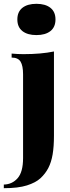

<svg xmlns="http://www.w3.org/2000/svg" viewBox="-42 -799 369 1007"><path d="M-22 188V169Q22 168 50.5 135.5Q79 103 79 30V-409Q79 -454 66 -475.5Q53 -497 19 -497V-518Q51 -515 81 -515Q127 -515 167 -518.5Q207 -522 241 -529V-87Q241 -30 234 11Q227 52 211.5 82Q196 112 170 136Q145 159 99 173.5Q53 188 -22 188ZM149 -779Q196 -779 222.5 -758Q249 -737 249 -697Q249 -657 222.5 -636Q196 -615 149 -615Q102 -615 75.5 -636Q49 -657 49 -697Q49 -737 75.5 -758Q102 -779 149 -779Z"/></svg>

Font: Playfair Display ExtraBold
Style: Regular
Weight: 800
Designer: Claus Eggers Sørensen
Foundry: Claus Eggers Sørensen
Version: Version 1.203